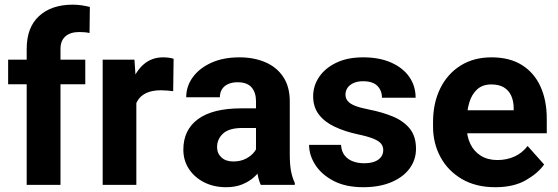

<svg xmlns="http://www.w3.org/2000/svg" viewBox="-20 -780 2352 810"><path d="M92.6 0V-574.2Q92.6 -664.5 144.9 -712.4Q197.3 -760.3 286.8 -760.3Q306.2 -760.3 324.2 -757.6Q342.2 -754.9 359.1 -750.7L357.7 -640.7Q348.6 -643 337.9 -643.9Q327.1 -644.9 314.5 -644.9Q276.8 -644.9 256 -626.6Q235.2 -608.3 235.2 -574.2V0ZM339.8 -424.6H14.3V-528.3H339.8Z M555.2 0H413.2V-528.3H547.2L555.2 -410.4ZM710.6 -395.3Q699.8 -396.9 685.4 -398Q671 -399.2 659.5 -399.2Q620.6 -399.2 595.3 -386.7Q569.9 -374.1 557.5 -350.1Q545.1 -326.1 543.8 -291L515 -301Q515 -369.6 532.7 -423.2Q550.4 -476.8 584.7 -507.4Q619 -538.1 668.6 -538.1Q679.6 -538.1 692.2 -536.5Q704.9 -534.9 712.4 -531.8Z M1060 -353.2Q1060 -389.7 1041.3 -411.4Q1022.6 -433 982.5 -433Q959.4 -433 942.5 -425.4Q925.7 -417.8 916.7 -403.7Q907.6 -389.6 907.6 -369.8H765.6Q765.6 -416.1 793.3 -454.2Q820.9 -492.3 871.4 -515.2Q921.9 -538.1 990.2 -538.1Q1051.4 -538.1 1099.3 -517.5Q1147.3 -497 1174.9 -455.6Q1202.5 -414.3 1202.5 -352.2V-128.7Q1202.5 -83.9 1208.1 -56.4Q1213.6 -29 1223.7 -8.4V0H1080.2Q1070.1 -21.8 1065 -54.8Q1060 -87.8 1060 -121.4ZM1078.8 -240.1H1002.7Q947 -240.1 921.4 -216.9Q895.8 -193.7 895.8 -159.2Q895.8 -133.1 914.1 -116Q932.4 -98.8 964.2 -98.8Q995.7 -98.8 1018.8 -111.3Q1041.9 -123.7 1054.6 -141.4Q1067.3 -159.1 1067 -174.2L1105.2 -112.6Q1097.9 -93 1084.7 -71.7Q1071.5 -50.5 1050.9 -32Q1030.3 -13.6 1001.3 -1.9Q972.3 9.8 933.4 9.8Q882.9 9.8 842 -10.5Q801.2 -30.9 777.3 -66.8Q753.5 -102.7 753.5 -148.8Q753.5 -231.9 815.3 -277.4Q877.1 -322.9 997.8 -322.9H1078.8Z M1512.5 9.8Q1438.3 9.8 1387.3 -16.9Q1336.3 -43.6 1310.1 -84.6Q1283.9 -125.7 1283.9 -168.8H1418.8Q1420.4 -141.3 1433.8 -124.3Q1447.3 -107.2 1468.8 -99.3Q1490.2 -91.3 1515.4 -91.3Q1542.3 -91.3 1560.3 -98.2Q1578.2 -105.2 1587.5 -117.7Q1596.8 -130.2 1596.8 -146.6Q1596.8 -161.7 1588.2 -173.1Q1579.7 -184.6 1556.4 -194.4Q1533.2 -204.2 1488.9 -213.5Q1435 -225.1 1392.4 -245.1Q1349.8 -265 1325.4 -296.7Q1301.1 -328.3 1301.1 -373.8Q1301.1 -417.9 1326.3 -455.3Q1351.5 -492.7 1398.7 -515.4Q1446 -538.1 1511.8 -538.1Q1580.6 -538.1 1630.3 -516Q1680 -493.9 1706.7 -455.6Q1733.4 -417.2 1733.4 -367.7H1591.4Q1591.4 -398 1572.1 -417.7Q1552.7 -437.3 1511.5 -437.3Q1488.5 -437.3 1471.7 -429.8Q1455 -422.3 1446.2 -409.6Q1437.5 -396.9 1437.5 -380.6Q1437.5 -365.4 1446.8 -354Q1456.2 -342.5 1477.4 -333.9Q1498.7 -325.3 1535.4 -318.2Q1592.7 -307 1637.7 -288.3Q1682.8 -269.5 1708.9 -237.1Q1735 -204.7 1735 -152.1Q1735 -105.6 1707.7 -68.8Q1680.4 -32.1 1630.4 -11.2Q1580.4 9.8 1512.5 9.8Z M2069.5 9.8Q1987.3 9.8 1928.5 -24.8Q1869.6 -59.4 1838.3 -117.4Q1806.9 -175.5 1806.9 -245.9V-265.1Q1806.9 -344.9 1837.1 -406.6Q1867.3 -468.3 1922.8 -503.2Q1978.2 -538.1 2053.7 -538.1Q2130.2 -538.1 2181.9 -505.6Q2233.7 -473.1 2260.2 -414.8Q2286.7 -356.4 2286.7 -278.3V-217.9H1868.2V-314.8H2147.1V-326.1Q2146.6 -353.9 2136.7 -376.1Q2126.9 -398.2 2106.3 -411Q2085.7 -423.8 2052.8 -423.8Q2015.9 -423.8 1993.1 -403.1Q1970.2 -382.4 1959.6 -346.7Q1948.9 -311 1948.9 -265.1V-245.9Q1948.9 -204.7 1964.3 -172.8Q1979.6 -140.9 2008.7 -122.9Q2037.9 -104.8 2078.5 -104.8Q2117 -104.8 2149.8 -119.3Q2182.5 -133.9 2206 -164L2275.5 -86.1Q2250.7 -50 2199 -20.1Q2147.3 9.8 2069.5 9.8Z"/></svg>

Font: Heebo
Style: Regular
Weight: 400
Designer: Oded Ezer
Foundry: Ezer Type House
Version: Version 3.100